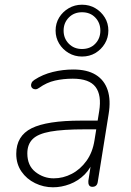

<svg xmlns="http://www.w3.org/2000/svg" viewBox="-20 -787 554 815"><path d="M205 8Q165 8 129 -9.5Q93 -27 71 -59Q49 -91 49 -134Q49 -210 114 -242.5Q179 -275 324 -275H405L399 -238H340Q247 -238 194 -228.5Q141 -219 118.5 -196.5Q96 -174 96 -136Q96 -84 130.5 -57Q165 -30 208 -30Q248 -30 284.5 -49Q321 -68 347 -104Q373 -140 381 -191L401 -315Q412 -383 385.5 -418Q359 -453 289 -453Q249 -453 213.5 -445Q178 -437 146 -414Q138 -408 130.5 -408Q123 -408 118 -412Q113 -416 112 -422Q111 -428 114 -435Q117 -442 126 -448Q161 -471 204 -481.5Q247 -492 291 -492Q350 -492 386.5 -469.5Q423 -447 437 -404.5Q451 -362 441 -302L395 -15Q392 6 372 6Q362 6 358 -1Q354 -8 355 -19L370 -116H380Q367 -74 339.5 -46.5Q312 -19 276.5 -5.5Q241 8 205 8ZM328 -547Q297 -547 271.5 -562Q246 -577 231 -602Q216 -627 216 -657Q216 -688 231 -712.5Q246 -737 271.5 -752Q297 -767 328 -767Q360 -767 385 -752Q410 -737 425 -712.5Q440 -688 440 -657Q440 -627 425 -602Q410 -577 385 -562Q360 -547 328 -547ZM328 -579Q363 -579 384.5 -601.5Q406 -624 406 -657Q406 -690 384.5 -712.5Q363 -735 328 -735Q294 -735 272 -712.5Q250 -690 250 -657Q250 -624 272 -601.5Q294 -579 328 -579Z"/></svg>

Font: Nunito Variable Extra Light
Style: Italic
Weight: 200
Italic angle: -9°
Designer: Vernon Adams
Foundry: Vernon Adams
Version: Version 3.602